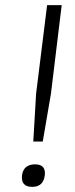

<svg xmlns="http://www.w3.org/2000/svg" viewBox="-20 -720 293 750"><path d="M164 -700H221L179 -354L147 -167H110L121 -354ZM66 -35Q72 -78 117 -78Q160 -78 155 -35Q149 10 106 10Q61 10 66 -35Z"/></svg>

Font: Haskoy Light
Style: Italic
Weight: 300
Designer: Ertekin Erdin
Foundry: Ertekin Erdin
Version: Version 2.000; ttfautohint (v1.8.4.7-5d5b)